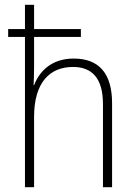

<svg xmlns="http://www.w3.org/2000/svg" viewBox="-20 -780 564 800"><path d="M122 -760H84V-659H14V-626H84V0H122V-293C122 -436 187 -501 284 -501C362 -501 409 -456 409 -346V0H447V-350C447 -477 390 -536 287 -536C195 -536 144 -483 122 -425H120C121 -451 122 -471 122 -500V-626H317V-659H122Z"/></svg>

Font: Noto Sans Lao UI SemCond ExtLt
Style: Regular
Weight: 200
Width: 4
Designer: Monotype Design Team
Foundry: Monotype Imaging Inc.
Version: Version 2.000